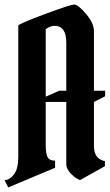

<svg xmlns="http://www.w3.org/2000/svg" viewBox="-30 -788 481 840"><path d="M50 -102V-676Q50 -683 164 -725.5Q278 -768 295 -768Q312 -768 346.5 -727Q381 -686 381 -653V-391H430V-367L381 -342V-148Q381 -93 429 -83V-61L320 0Q298 -9 279 -29.5Q260 -50 260 -68V-342H170V-154Q170 -117 178 -101Q186 -85 211 -85V-54L6 32L-10 0Q12 0 32 -26Q50 -51 50 -102ZM209 -675Q189 -675 170 -660V-365L229 -391H260V-601Q260 -675 209 -675Z"/></svg>

Font: Pirata One
Style: Regular
Weight: 400
Designer: Rodrigo Fuenzalida, Nicolas Massi
Foundry: Rodrigo Fuenzalida, Nicolas Massi
Version: Version 1.001